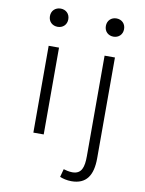

<svg xmlns="http://www.w3.org/2000/svg" viewBox="-111 -885 922 1224"><g transform="rotate(10 350.0 -273.0)"><path d="M121 -750C121 -714 147 -691 181 -691C214 -691 240 -714 240 -750C240 -786 214 -809 181 -809C147 -809 121 -786 121 -750ZM483 -750C483 -714 509 -691 542 -691C575 -691 601 -714 601 -750C601 -786 575 -809 542 -809C509 -809 483 -786 483 -750ZM146 -562V0H213V-562ZM363 248C381 256 409 263 438 263C534 263 575 202 575 90V-562H508V88C508 159 495 206 434 206C412 206 391 200 377 196Z"/></g></svg>

Font: Kawkab Mono Light
Style: Regular
Weight: 300
Monospace: yes
Designer: Abdullah Arif
Foundry: Abdullah Arif
Version: Version 1.000;PS 000.500;hotconv 1.0.88;makeotf.lib2.5.64775